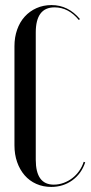

<svg xmlns="http://www.w3.org/2000/svg" viewBox="-20 -728 360 757"><path d="M37 -546Q37 -581 47.5 -611Q58 -641 77.5 -662.5Q97 -684 124 -696Q151 -708 183 -708Q249 -708 295 -653L291 -649Q250 -699 195 -699Q121 -699 121 -600V-98Q121 0 192 0Q212 0 231 -7Q250 -14 265.5 -26Q281 -38 292.5 -54.5Q304 -71 310 -90L316 -88Q301 -43 265 -17Q229 9 182 9Q150 9 123 -3Q96 -15 77 -37Q58 -59 47.5 -89Q37 -119 37 -155Z"/></svg>

Font: Moniqa SemBd Narrow Display
Style: Regular
Weight: 600
Width: 4
Designer: Rajesh Rajput
Foundry: Rajesh Rajput
Version: Version 1.000